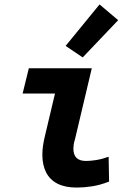

<svg xmlns="http://www.w3.org/2000/svg" viewBox="-20 -834 600 866"><path d="M326 12Q274 12 239.5 -5.5Q205 -23 188 -56.5Q171 -90 171 -136Q171 -155 174 -176.5Q177 -198 183 -222L228 -412H82L110 -526H394L318 -205Q314 -193 312.5 -182.5Q311 -172 311 -164Q311 -136 325 -122Q339 -108 368 -108Q387 -108 413 -112Q439 -116 470 -127L472 -15Q431 1 394.5 6.5Q358 12 326 12ZM353 -575 276 -627 429 -814 513 -743Z"/></svg>

Font: Ubuntu Sans Mono
Style: Italic
Weight: 400
Italic angle: -13.5°
Monospace: yes
Designer: Dalton Maag Ltd
Foundry: Dalton Maag Ltd
Version: Version 1.006